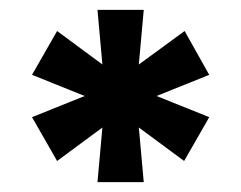

<svg xmlns="http://www.w3.org/2000/svg" viewBox="-20 -720 490 390"><path d="M188 -461 96 -393 45 -482 152 -525 45 -568 96 -657 188 -589 178 -700H272L262 -589L355 -657L405 -568L298 -525L405 -482L354 -393L262 -461L272 -350H178Z"/></svg>

Font: Golos Text DemiBold
Style: Regular
Weight: 600
Designer: A.Korolkova, Vitaly Kuzmin
Foundry: ParaType Ltd
Version: Version 2.002